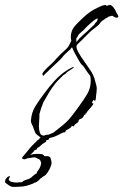

<svg xmlns="http://www.w3.org/2000/svg" viewBox="-165 -435 495 770"><path d="M-4 115Q-10 111 -16.5 105.5Q-23 100 -25 94L-31 78Q-33 71 -37 64Q-41 57 -41 49Q-39 16 -22.5 -10Q-6 -36 13 -61Q30 -84 49 -105.5Q68 -127 90 -144Q98 -150 105.5 -154.5Q113 -159 121 -163L129 -167L131 -165Q125 -159 118 -155Q111 -151 104 -146L99 -140L88 -133Q85 -130 82.5 -127Q80 -124 77 -122Q70 -115 63 -107.5Q56 -100 51 -92Q48 -89 44 -83Q37 -73 31 -63Q25 -53 19 -42Q15 -35 11 -28.5Q7 -22 5 -14Q1 -5 -1.5 4Q-4 13 -7 23V34Q-7 40 -8 50.5Q-9 61 -9 72Q-9 86 -5 97.5Q-1 109 12 109Q19 105 30 105L49 97L82 71Q104 54 120.5 33Q137 12 152 -9Q169 -32 184 -56.5Q199 -81 199 -112Q199 -119 198 -126Q197 -133 192 -137Q189 -140 180 -154Q171 -168 167 -172Q160 -177 153.5 -188.5Q147 -200 137 -218Q134 -223 130 -232Q126 -241 124 -245Q123 -245 120 -241.5Q117 -238 117 -237L110 -231Q103 -225 96 -218Q89 -211 83 -203Q72 -191 59 -179.5Q46 -168 34 -156Q32 -153 24 -146Q16 -139 10 -132L9 -131Q7 -131 5.5 -135.5Q4 -140 6 -142Q9 -147 15.5 -154Q22 -161 23 -162Q35 -173 43.5 -181Q52 -189 62 -201Q70 -210 79 -218.5Q88 -227 97 -235Q109 -246 113 -255.5Q117 -265 121 -272Q119 -280 119 -288Q119 -298 123 -310Q127 -322 139 -335Q151 -348 171 -366.5Q191 -385 212 -397Q222 -402 234.5 -408Q247 -414 256 -415Q260 -416 260 -414Q260 -412 263 -412Q266 -412 269 -413.5Q272 -415 275 -415Q283 -415 291 -404Q299 -393 301 -386Q302 -384 306.5 -376.5Q311 -369 309 -367Q309 -367 308 -365.5Q307 -364 303 -364Q297 -364 285 -372Q270 -369 268 -366.5Q266 -364 258 -361Q258 -361 254.5 -358Q251 -355 246 -352H245Q243 -348 240 -348L237 -343Q232 -335 217 -324Q202 -313 194 -305L162 -273Q158 -269 151 -262.5Q144 -256 142 -251Q140 -242 149.5 -225Q159 -208 171 -191.5Q183 -175 188 -167Q196 -156 202 -146Q208 -136 213 -123L221 -94Q222 -90 222.5 -86.5Q223 -83 223 -79Q223 -72 222 -64.5Q221 -57 220 -49Q220 -45 219.5 -41Q219 -37 218 -33Q217 -32 216.5 -31.5Q216 -31 216 -31Q214 -31 212 -33.5Q210 -36 206 -28Q204 -24 204 -23Q204 -20 208 -20.5Q212 -21 207 -14Q206 -12 199.5 -4.5Q193 3 187 10Q181 17 181 20L178 19V24Q172 25 171 29.5Q170 34 165 38Q162 41 157.5 42Q153 43 151 47L149 54H146L147 57H146V58Q142 59 137.5 62.5Q133 66 132 70Q132 72 131 72L124 70V69H123Q122 76 109.5 82.5Q97 89 97 91L98 95Q89 95 78.5 101Q68 107 60 110Q53 114 40.5 117Q28 120 16 120Q4 120 -4 115ZM142 -267V-268H143Q153 -282 169.5 -296Q186 -310 199 -323Q204 -328 209.5 -332.5Q215 -337 217 -343H218L224 -350Q227 -358 227 -359Q227 -360 226.5 -360.5Q226 -361 226 -361Q224 -361 219 -358Q214 -355 209 -351L195 -339Q182 -328 172 -316L154 -300Q149 -296 147.5 -291Q146 -286 141 -281Q141 -280 141 -273.5Q141 -267 142 -267ZM-118 314Q-128 310 -137 303Q-146 296 -145 294L-144 289Q-145 287 -141 282Q-137 277 -135 275Q-128 271 -126 271Q-125 271 -125 272Q-125 274 -129 281Q-130 282 -130 284Q-130 288 -125 291.5Q-120 295 -116 295Q-111 296 -107.5 296.5Q-104 297 -100 297Q-97 297 -94 297Q-91 297 -88 296H-81Q-76 296 -73.5 293Q-71 290 -68 289Q-61 286 -55.5 284.5Q-50 283 -48 282Q-46 280 -44 279.5Q-42 279 -41 278Q-40 277 -36 273.5Q-32 270 -26 265Q-25 264 -22 262.5Q-19 261 -18 260Q-16 258 -17 257Q-18 256 -17 255Q-10 247 -5 237Q0 227 0 217Q-2 211 -4 207.5Q-6 204 -12 202Q-15 201 -19 198.5Q-23 196 -27 196H-29Q-33 196 -39 197.5Q-45 199 -50 199Q-54 199 -59 201.5Q-64 204 -68 204Q-72 203 -74 202.5Q-76 202 -76 196Q-72 192 -63 181Q-54 170 -45 159Q-36 148 -32 145Q-30 144 -27.5 140.5Q-25 137 -24 137Q-18 133 -18.5 131.5Q-19 130 -12 126Q-8 123 -4 118Q0 113 4 111Q12 108 17 108Q26 108 31 111.5Q36 115 34 117Q33 118 32 121Q31 124 29 125Q27 127 25 126.5Q23 126 21 128Q19 129 20 130.5Q21 132 19 134Q18 135 11.5 138.5Q5 142 0 147Q-2 149 -4.5 151Q-7 153 -9 155Q-10 156 -12 156.5Q-14 157 -16 159Q-17 160 -16.5 161Q-16 162 -18 164Q-19 165 -22.5 166Q-26 167 -26 167Q-29 172 -34 177Q-39 182 -44 186Q-29 182 -15 182Q-9 182 -3.5 182.5Q2 183 6 184Q8 185 10 187Q12 189 13 191Q15 192 17.5 191.5Q20 191 21 191Q35 191 37.5 198.5Q40 206 41 211Q43 218 40.5 226Q38 234 33 245Q32 246 30 249.5Q28 253 27 255Q26 256 23 260.5Q20 265 15 269Q12 271 9 272.5Q6 274 3 277Q-2 282 -1.5 280Q-1 278 -10 289Q-12 289 -13.5 290.5Q-15 292 -17 294Q-24 298 -24 297Q-24 296 -32 301L-55 309Q-60 311 -61.5 310.5Q-63 310 -68 312Q-72 313 -91 314Q-110 315 -118 314Z"/></svg>

Font: Cherish
Style: Regular
Weight: 400
Designer: Robert E. Leuschke
Foundry: Robert E. Leuschke
Version: Version 1.005